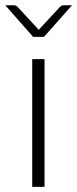

<svg xmlns="http://www.w3.org/2000/svg" viewBox="-38 -728 300 748"><path d="M135.5 -497.5V0H87.5V-497.5ZM242.5 -707.5 133.5 -584.5H91L-17.5 -707.5H16Q24 -707.5 29.5 -702L107.5 -618Q109 -616.5 110.5 -615Q112 -613.5 113 -611.5Q114.5 -613.5 115.8 -615Q117 -616.5 118.5 -618L196.5 -702Q202 -707.5 210 -707.5Z"/></svg>

Font: Lato 2
Style: Regular
Weight: 300
Designer: Lukasz Dziedzic with Adam Twardoch and Botio Nikoltchev
Foundry: tyPoland Lukasz Dziedzic
Version: Version 2.015; 2015-08-06; http://www.latofonts.com/